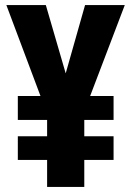

<svg xmlns="http://www.w3.org/2000/svg" viewBox="-20 -785 517 754"><path d="M238 -497 160 -765H5L139 -408H50V-314H165V-250H50V-157H165V-51H311V-157H426V-250H311V-314H426V-408H334L470 -765H314Z"/></svg>

Font: Noto Sans Tamil UI ExtraCondensed ExtraBold
Style: Regular
Weight: 800
Width: 2
Designer: Jelle Bosma - Monotype Design Team
Foundry: Monotype Imaging Inc.
Version: Version 2.004